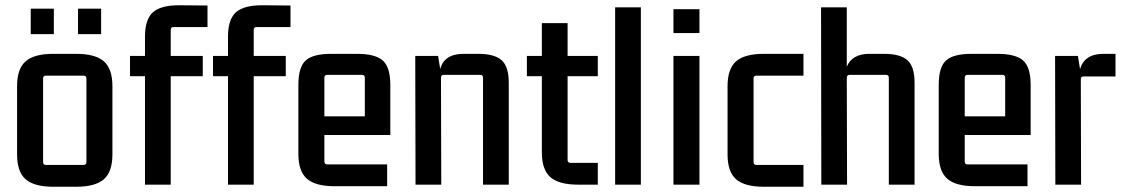

<svg xmlns="http://www.w3.org/2000/svg" viewBox="-20 -703 4267 731"><path d="M185 -573H97V-670H185ZM365 -573H277V-670H365ZM45 -115V-375Q45 -441 77.5 -469.5Q110 -498 183 -498H270Q343 -498 375.5 -469.5Q408 -441 408 -375V-115Q408 -49 375.5 -20.5Q343 8 270 8H183Q110 8 77.5 -20.5Q45 -49 45 -115ZM298 -415H155Q144 -415 144 -404V-86Q144 -75 155 -75H298Q309 -75 309 -86V-404Q309 -415 298 -415Z M770 -600H641Q630 -600 630 -589V-490H752V-413H630V0H532V-413H475V-490H532V-563Q532 -629 562 -656Q592 -683 662 -683L770 -682Z M1086 -600H957Q946 -600 946 -589V-490H1068V-413H946V0H848V-413H791V-490H848V-563Q848 -629 878 -656Q908 -683 978 -683L1086 -682Z M1454 6H1254Q1181 6 1148.5 -22.5Q1116 -51 1116 -117V-380Q1116 -447 1143.5 -472.5Q1171 -498 1241 -498H1339Q1409 -498 1437.5 -472.5Q1466 -447 1466 -380V-189H1215V-88Q1215 -77 1226 -77H1454ZM1226 -418Q1215 -418 1215 -407V-260H1369V-407Q1369 -418 1358 -418Z M1745 -498H1801Q1863 -498 1890 -473.5Q1917 -449 1917 -389V0H1819V-407Q1819 -418 1808 -418H1670Q1659 -418 1659 -407L1660 0H1562L1561 -490H1648L1656 -440Q1671 -498 1745 -498Z M2256 -490V-413H2141V-94Q2141 -83 2152 -83H2256V0H2181Q2108 0 2075.5 -28.5Q2043 -57 2043 -123V-413H1986V-490H2043V-615H2141V-490Z M2420 0H2322V-675H2420Z M2643 -577H2544V-668H2643ZM2643 0H2544V-490H2643Z M3039 8H2888Q2815 8 2782.5 -20.5Q2750 -49 2750 -115V-375Q2750 -441 2782.5 -469.5Q2815 -498 2888 -498H3039V-415H2860Q2849 -415 2849 -404V-86Q2849 -75 2860 -75H3039Z M3290 -498H3346Q3408 -498 3435 -473.5Q3462 -449 3462 -389V0H3364V-407Q3364 -418 3353 -418H3215Q3204 -418 3204 -407L3205 0H3107L3106 -675H3204V-449Q3224 -498 3290 -498Z M3892 6H3692Q3619 6 3586.5 -22.5Q3554 -51 3554 -117V-380Q3554 -447 3581.5 -472.5Q3609 -498 3679 -498H3777Q3847 -498 3875.5 -472.5Q3904 -447 3904 -380V-189H3653V-88Q3653 -77 3664 -77H3892ZM3664 -418Q3653 -418 3653 -407V-260H3807V-407Q3807 -418 3796 -418Z M4181 -498H4227V-412H4106Q4095 -412 4095 -402L4096 0H3998L3997 -490H4084L4092 -440Q4109 -498 4181 -498Z"/></svg>

Font: Gemunu Libre SemiBold
Style: Regular
Weight: 600
Designer: Puspanada Ekanayake, Sola Matas, Pathum Egodawatta, Kosala Senevirathne
Foundry: mooniak
Version: Version 1.100